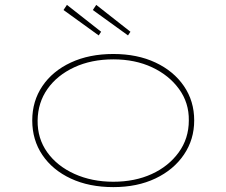

<svg xmlns="http://www.w3.org/2000/svg" viewBox="-20 -756 927 786"><path d="M444 10Q345 10 270 -25Q195 -60 153.5 -121.5Q112 -183 112 -263Q112 -342 153.5 -403.5Q195 -465 270 -500Q345 -535 444 -535Q542 -535 616.5 -500Q691 -465 733 -403.5Q775 -342 775 -263Q775 -185 733 -123Q691 -61 616.5 -25.5Q542 10 444 10ZM444 -12Q532 -12 601 -43.5Q670 -75 711.5 -132Q753 -189 753 -263Q754 -335 713 -391.5Q672 -448 602.5 -480.5Q533 -513 444 -513Q354 -513 284 -480.5Q214 -448 174.5 -392Q135 -336 134 -263Q133 -189 173.5 -132.5Q214 -76 285 -44Q356 -12 444 -12ZM504 -611 360 -715 374 -736 514 -626ZM384 -611 240 -715 254 -736 394 -626Z"/></svg>

Font: Lexend Tera Thin
Style: Regular
Weight: 250
Version: Version 1.007